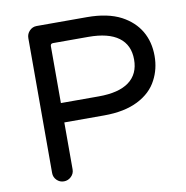

<svg xmlns="http://www.w3.org/2000/svg" viewBox="-78 -758 812 838"><g transform="rotate(-10 328.0 -339.0)"><path d="M93.8 -39.1V-636.7Q93.8 -655.3 106.9 -668.9Q120.1 -682.6 138.7 -682.6H361.3Q453.1 -682.6 512.7 -651.4Q567.4 -622.1 595.2 -574.7Q623 -527.3 623 -464.8Q623 -407.2 597.7 -359.4Q571.3 -307.6 511.2 -277.3Q451.2 -247.1 361.3 -247.1H184.6V-39.1Q184.6 -20.5 170.9 -7.3Q157.2 5.9 138.7 5.9Q120.1 5.9 106.9 -7.3Q93.8 -20.5 93.8 -39.1ZM532.2 -464.8Q532.2 -529.3 486.8 -563Q441.4 -596.7 352.5 -596.7H196.3Q184.6 -596.7 184.6 -585V-333H352.5Q441.4 -333 486.8 -366.7Q532.2 -400.4 532.2 -464.8Z"/></g></svg>

Font: YuPearl-Regular
Style: Regular
Weight: 400
Designer: Max Yao
Foundry: Max-Everyday
Version: Version 1.011; ttfautohint (v1.8.3)